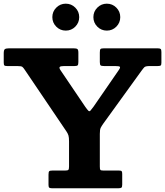

<svg xmlns="http://www.w3.org/2000/svg" viewBox="-25 -1009 885 1029"><path d="M235 -17.5Q235 -5.8 239.5 -2.9Q244 0 254.5 0H609Q621.5 0 625.8 -3.4Q630 -6.8 630 -19.7V-76.8Q630 -88.3 626.9 -91.6Q623.8 -95 612.3 -95H530Q515.5 -95 512.8 -98.6Q510 -102.3 510 -116.8V-291.2Q510 -314.5 514.6 -323.9Q519.3 -333.2 528 -345.7L733.5 -630Q743 -643 749 -649Q755 -655 778.8 -655H819.3Q831.5 -655 835.8 -657.7Q840 -660.5 840 -672.2V-730.3Q840 -743.3 836 -746.6Q832 -750 819.8 -750H531.5Q517 -750 513.5 -746Q510 -742 510 -727V-676.7Q510 -662.2 514.3 -658.6Q518.5 -655 533.5 -655H591.8Q612.5 -655 617.1 -651.4Q621.8 -647.7 610.5 -632L476.8 -438Q465.5 -422.3 459.9 -416.3Q454.3 -410.3 448.9 -415.3Q443.5 -420.3 432 -436.5L299.8 -632Q291 -645 295 -650Q299 -655 318.3 -655H374Q387.8 -655 391.4 -659.1Q395 -663.2 395 -677.2V-726.5Q395 -742.5 389.6 -746.2Q384.3 -750 369.3 -750H22.8Q6.5 -750 0.7 -745.2Q-5 -740.5 -5 -723V-674.2Q-5 -661.7 -1.6 -658.4Q1.7 -655 14.2 -655H67.2Q88.7 -655 94.4 -650.9Q100 -646.7 108 -634.5L331 -304.7Q339 -293 342 -282.6Q345 -272.2 345 -250.7V-116.8Q345 -102.8 341.5 -98.9Q338 -95 324 -95H256Q242.7 -95 238.9 -91.4Q235 -87.8 235 -73.5ZM547.6 -845Q577.5 -845 598.5 -866.1Q619.5 -887.3 619.5 -917.1Q619.5 -947 598.5 -968.1Q577.5 -989.3 547.5 -989.3Q517.8 -989.3 496.6 -968.1Q475.5 -947 475.5 -917.1Q475.5 -887.3 496.6 -866.1Q517.8 -845 547.6 -845ZM327.6 -845Q357.5 -845 378.5 -866.1Q399.5 -887.3 399.5 -917.1Q399.5 -947 378.5 -968.1Q357.5 -989.3 327.5 -989.3Q297.7 -989.3 276.6 -968.1Q255.5 -947 255.5 -917.1Q255.5 -887.3 276.6 -866.1Q297.7 -845 327.6 -845Z"/></svg>

Font: Besley
Style: Regular
Weight: 400
Designer: Owen Earl
Foundry: indestructible type*
Version: Version 4.000